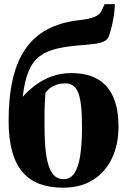

<svg xmlns="http://www.w3.org/2000/svg" viewBox="-20 -882 604 913"><path d="M280 10.5Q217.5 10.5 169 -7.2Q120.5 -25 87.5 -63.2Q54.5 -101.5 37.8 -162Q21 -222.5 21 -308Q21 -421.5 41 -506.8Q61 -592 102 -650.8Q143 -709.5 206.5 -743Q270 -776.5 356 -786Q403 -791 429 -801.5Q455 -812 463.5 -831.5L477.5 -862.5H526Q525.5 -837.5 521.8 -810.5Q518 -783.5 511.8 -758.2Q505.5 -733 498 -710.5Q491.5 -693.5 474.5 -685.2Q457.5 -677 432.5 -673.8Q407.5 -670.5 377.5 -668Q305 -663 253.8 -651.5Q202.5 -640 168.8 -614.5Q135 -589 115.8 -542.8Q96.5 -496.5 88 -421.5Q112.5 -449.5 146.2 -475.5Q180 -501.5 223.8 -518Q267.5 -534.5 321.5 -534.5Q373 -534.5 414 -519.8Q455 -505 483.8 -474.5Q512.5 -444 528 -395.8Q543.5 -347.5 543.5 -280Q543.5 -195 512.5 -129.5Q481.5 -64 422.8 -26.8Q364 10.5 280 10.5ZM282 -30Q316.5 -30 335.5 -61Q354.5 -92 362.2 -147.5Q370 -203 370 -276Q370 -338 365.5 -378.8Q361 -419.5 351.2 -442.8Q341.5 -466 326.5 -475.8Q311.5 -485.5 291 -485.5Q267 -485.5 248.5 -479Q230 -472.5 216.8 -462.2Q203.5 -452 196 -439.5Q194 -415.5 193 -392.5Q192 -369.5 191.8 -344.5Q191.5 -319.5 191.5 -289.5Q191.5 -232 195.2 -184.5Q199 -137 208.8 -102.2Q218.5 -67.5 236.2 -48.8Q254 -30 282 -30Z"/></svg>

Font: Merriweather 96pt ExtraBold
Style: Regular
Weight: 800
Version: Version 2.100